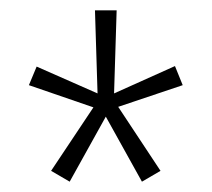

<svg xmlns="http://www.w3.org/2000/svg" viewBox="-20 -755 410 372"><path d="M334 -590 209 -548 291 -424 255 -403 185 -529 115 -403 79 -424 161 -547 36 -590 51 -626 169 -574 164 -735H206L201 -574L319 -627Z"/></svg>

Font: Fira Sans Extra Condensed ExtraLight
Style: Regular
Weight: 275
Width: 1
Designer: Carrois Corporate & Edenspiekermann AG
Foundry: Carrois Corporate GbR & Edenspiekermann AG
Version: Version 4.203